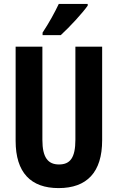

<svg xmlns="http://www.w3.org/2000/svg" viewBox="-20 -953 602 983"><path d="M429 -924V-933H281C260 -889 233 -839 198 -786V-773H291C338 -816 403 -887 429 -924ZM503 -235V-714H366V-238C366 -145 339 -111 282 -111C226 -111 197 -146 197 -237V-714H60V-232C60 -69 138 10 280 10C425 10 503 -71 503 -235Z"/></svg>

Font: Noto Sans Devanagari ExtraCondensed
Style: Bold
Weight: 700
Width: 2
Designer: Jelle Bosma - Monotype Design Team
Foundry: Monotype Imaging Inc.
Version: Version 2.004